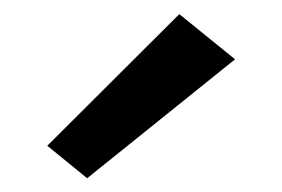

<svg xmlns="http://www.w3.org/2000/svg" viewBox="-20 -811 400 272"><path d="M103.5 -558.5 47 -604.5 234 -791 313 -727Z"/></svg>

Font: Karla ExtraLight
Style: Bold
Weight: 700
Version: Version 2.001